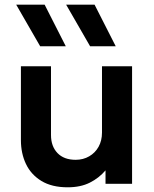

<svg xmlns="http://www.w3.org/2000/svg" viewBox="-20 -782 656 817"><path d="M268 15Q200.5 15 156.2 -12Q112 -39 90.5 -84.2Q69 -129.5 69 -185.5V-500H197V-207.5Q197 -159.5 224.5 -130.8Q252 -102 302 -102Q334 -102 359.5 -116.8Q385 -131.5 399.5 -157.5Q414 -183.5 414 -218V-500H542V0H429V-57Q401.5 -24.5 362.2 -4.8Q323 15 268 15ZM363.5 -585 261.5 -762H382.5L472.5 -585ZM151 -585 49 -762H170L260 -585Z"/></svg>

Font: Geologica EX Med
Style: Regular
Weight: 500
Designer: Sindre Bremnes, Frode Helland
Foundry: Monokrom Skriftforlag AS
Version: Version 1.010;gftools[0.9.28]